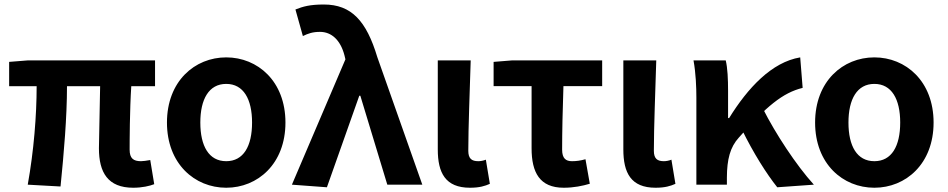

<svg xmlns="http://www.w3.org/2000/svg" viewBox="-20 -832 4269 865"><path d="M580.2 13.8C620.4 13.8 654.1 5.9 674.8 -2.2L656.9 -111C639.3 -107.8 624.8 -105.8 615 -105.8C581.5 -105.8 564 -118.1 564 -157.7C564 -191.2 564.4 -337 571.4 -443.6H678.5V-559.8H104.1L21.2 -553.2V-443.6H145.1C145.1 -312.1 132.4 -152.4 105 0L252.7 8.2C267.7 -141.1 281.8 -302.8 281.8 -443.6H431.1C429.9 -341.7 425.7 -204.5 425.7 -163.7C425.7 -55.3 465.7 13.8 580.2 13.8Z M999.2 13.8C1140.9 13.8 1266 -93.8 1266 -279.9C1266 -466 1140.9 -573.5 999.2 -573.5C857.3 -573.5 732.2 -466 732.2 -279.9C732.2 -93.8 857.3 13.8 999.2 13.8ZM999.2 -105.8C921.2 -105.8 882.5 -173.5 882.5 -279.9C882.5 -385.4 921.2 -454 999.2 -454C1077 -454 1115.6 -385.4 1115.6 -279.9C1115.6 -173.5 1077 -105.8 999.2 -105.8Z M1452.8 11.7 1598.6 -400.6H1603.4L1724.9 0H1882.6L1679.8 -574.8C1630.8 -737.6 1563.5 -811.7 1439 -811.7C1376.3 -811.7 1345.4 -802.9 1311 -789.2L1344.5 -669.6C1368.1 -681 1388.1 -688.4 1421.9 -688.4C1473.1 -688.4 1513.9 -652 1531.9 -582.6L1536.2 -564.7L1295.1 0Z M2097.5 13.8C2140.5 13.8 2165.2 5.9 2186.9 -3.8L2168.9 -112.6C2157.5 -107.8 2144 -105.8 2134.8 -105.8C2105.3 -105.8 2089.8 -117.2 2089.8 -152.6C2089.8 -257.6 2096.5 -423.4 2100.6 -559.8H1952.3V-158.8C1952.3 -53.7 1986.2 13.8 2097.5 13.8Z M2519.6 13.8C2565.2 13.8 2605.1 5.4 2637.2 -4.2L2617.7 -114.6C2594.6 -108.2 2576.8 -105.8 2556.9 -105.8C2529.4 -105.8 2512.5 -118.1 2512.5 -157.7C2512.5 -236.1 2514.8 -339.7 2518.4 -444.1H2692.9V-559.8H2285.9L2203.8 -553.2V-444.1H2374.9V-163.7C2374.9 -55.3 2411.3 13.8 2519.6 13.8Z M2933.5 13.8C2976.5 13.8 3001.2 5.9 3022.9 -3.8L3004.9 -112.6C2993.5 -107.8 2980 -105.8 2970.8 -105.8C2941.3 -105.8 2925.8 -117.2 2925.8 -152.6C2925.8 -257.6 2932.5 -423.4 2936.6 -559.8H2788.3V-158.8C2788.3 -53.7 2822.2 13.8 2933.5 13.8Z M3117.3 0H3254.8V-32.6C3255.2 -113.9 3269.2 -169 3308.7 -212.2C3431.5 -352 3506.1 -414.2 3596.1 -436.1L3585.1 -573.5C3456.7 -552.1 3349 -435.9 3264.9 -300.2H3260.1V-423C3260.1 -474.8 3257.9 -525.6 3249.6 -559.8H3104.4C3114.9 -503.2 3117.3 -437.2 3117.3 -392.9ZM3481.7 11.7 3646.6 0C3566.7 -88 3473 -231.3 3417.1 -342.4L3322.4 -248.3C3374.7 -141.6 3433.1 -49.4 3481.7 11.7Z M3919.2 13.8C4060.9 13.8 4186 -93.8 4186 -279.9C4186 -466 4060.9 -573.5 3919.2 -573.5C3777.3 -573.5 3652.2 -466 3652.2 -279.9C3652.2 -93.8 3777.3 13.8 3919.2 13.8ZM3919.2 -105.8C3841.2 -105.8 3802.5 -173.5 3802.5 -279.9C3802.5 -385.4 3841.2 -454 3919.2 -454C3997 -454 4035.6 -385.4 4035.6 -279.9C4035.6 -173.5 3997 -105.8 3919.2 -105.8Z"/></svg>

Font: Source Han Sans JP VF
Style: Regular
Weight: 250
Designer: Ryoko NISHIZUKA 西塚涼子 (kana, bopomofo & ideographs); Paul D. Hunt (Latin, Greek & Cyrillic); Sandoll Communications 산돌커뮤니
Foundry: Adobe
Version: Version 2.004;hotconv 1.0.118;makeotfexe 2.5.65603